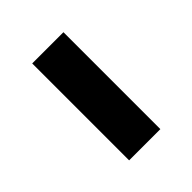

<svg xmlns="http://www.w3.org/2000/svg" viewBox="-9 -438 339 339"><g transform="rotate(45 161.0 -268.0)"><path d="M40 -229V-307H282V-229Z"/></g></svg>

Font: Go Noto Kurrent-Regular
Style: Regular
Weight: 400
Designer: Monotype Design Team
Foundry: Monotype Imaging Inc.
Version: Version 2.012; ttfautohint (v1.8.4.7-5d5b)